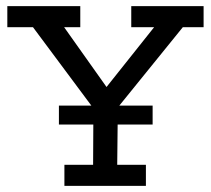

<svg xmlns="http://www.w3.org/2000/svg" viewBox="-20 -609 691 629"><path d="M4 -589H243V-520H190L329 -324L485 -520H410V-589H647V-520H579L366 -257L364 -69H458V0H191V-69H285L286 -254L88 -520H4ZM173 -263H480V-201H173Z"/></svg>

Font: Podkova VF Beta
Style: Regular
Weight: 400
Designer: Ilya Yudin
Foundry: Cyreal (www.cyreal.org)
Version: Version 2.100